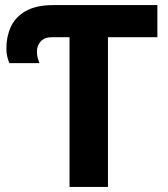

<svg xmlns="http://www.w3.org/2000/svg" viewBox="-20 -734 658 754"><path d="M253 0V-588H186Q155 -588 140 -571.5Q125 -555 125 -532Q125 -516 128.5 -505Q132 -494 135 -486H17Q13 -494 9 -509.5Q5 -525 5 -544Q5 -590 22.5 -628.5Q40 -667 81 -690.5Q122 -714 190 -714H598V-588H404V0Z"/></svg>

Font: Noto Sans IKEA
Style: Bold
Weight: 600
Designer: Monotype Design Team
Foundry: Monotype Imaging Inc.
Version: Version 2.001